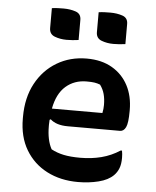

<svg xmlns="http://www.w3.org/2000/svg" viewBox="-55 -814 709 875"><g transform="rotate(5 300.0 -377.0)"><path d="M326 -550Q394 -550 442 -522Q490 -494 515.5 -445.5Q541 -397 541 -333V-329Q541 -274 531.5 -254.5Q522 -235 505 -235H266Q213 -235 186 -260L181 -257Q180 -246 180 -235V-228Q180 -164 202 -124Q228 -110 259 -103.5Q290 -97 335 -97Q386 -97 431 -108.5Q476 -120 516 -146H522Q525 -131 525 -113Q525 -84 517.5 -65Q510 -46 496 -32Q472 -8 428 3Q384 14 334 14Q254 14 192 -18Q130 -50 94.5 -109.5Q59 -169 59 -252V-260Q59 -348 94 -413Q129 -478 189.5 -514Q250 -550 326 -550ZM334 -446Q278 -446 239 -412Q200 -378 187 -309H418Q420 -318 421 -327.5Q422 -337 422 -346Q422 -374 416 -396Q410 -418 396 -437Q383 -442 370 -444Q357 -446 334 -446ZM147 -765Q160 -767 174.5 -767.5Q189 -768 201 -768Q231 -768 256 -759.5Q281 -751 281 -723V-631Q268 -629 253.5 -628Q239 -627 226 -627Q197 -627 172 -636.5Q147 -646 147 -674ZM361 -765Q374 -767 388.5 -767.5Q403 -768 415 -768Q445 -768 470 -759.5Q495 -751 495 -723V-631Q482 -629 467.5 -628Q453 -627 440 -627Q411 -627 386 -636.5Q361 -646 361 -674Z"/></g></svg>

Font: Recursive Sn Csl St SmB
Style: Regular
Weight: 600
Version: Version 1.079;hotconv 1.0.112;makeotfexe 2.5.65598; ttfautoh